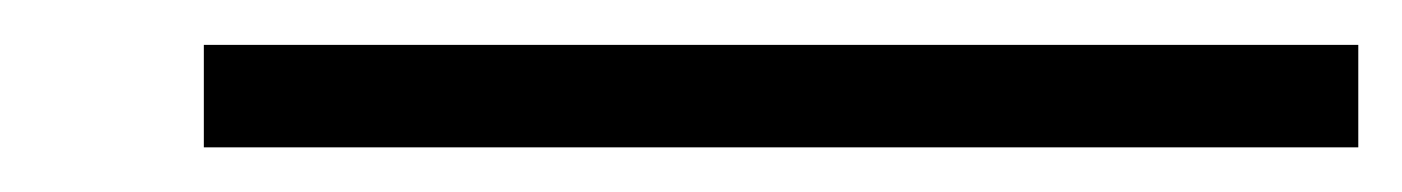

<svg xmlns="http://www.w3.org/2000/svg" viewBox="-20 -775 628 86"><path d="M588.4 -709H71.3V-754.9H588.4Z"/></svg>

Font: Liberation Serif
Style: Italic
Weight: 400
Italic angle: -16.333°
Designer: Steve Matteson
Foundry: Ascender Corporation
Version: Version 2.1.5